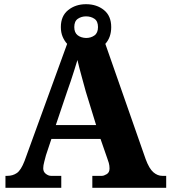

<svg xmlns="http://www.w3.org/2000/svg" viewBox="-20 -895 812 915"><path d="M6 0V-57H15Q41 -57 60.5 -70.5Q80 -84 97 -128L300 -686Q287 -700 278.5 -720Q270 -740 270 -766Q270 -819 305 -847Q340 -875 390 -875Q441 -875 475.5 -847Q510 -819 510 -766Q510 -717 482 -686L674 -137Q691 -91 711 -74Q731 -57 753 -57H772V0H420V-57H466Q475 -57 488.5 -65Q502 -73 502 -92Q502 -106 498.5 -118.5Q495 -131 492 -138L459 -233H225L199 -155Q196 -143 191 -124.5Q186 -106 186 -93Q186 -76 198.5 -66.5Q211 -57 223 -57H272V0ZM390 -714Q413 -714 430 -726Q447 -738 447 -766Q447 -794 430 -805.5Q413 -817 390 -817Q368 -817 351 -805.5Q334 -794 334 -766Q334 -740 349.5 -727.5Q365 -715 390 -714ZM246 -299H438L389 -458Q381 -488 369 -531Q357 -574 349 -609Q343 -589 334.5 -562Q326 -535 317 -508Q308 -481 301 -462Z"/></svg>

Font: Noto Serif Sinhala ExtraBold
Style: Regular
Weight: 800
Designer: Jelle Bosma - Monotype Design Team
Foundry: Monotype Imaging Inc.
Version: Version 2.007; ttfautohint (v1.8.4.7-5d5b)